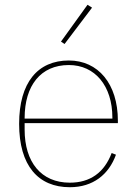

<svg xmlns="http://www.w3.org/2000/svg" viewBox="-20 -771 573 803"><path d="M365 -739 346 -751 235 -597 250 -587ZM272 12C369 12 435 -41 465 -124L447 -131C416 -49 357 -7 272 -7C152 -7 83 -93 83 -229V-256H473V-266C473 -421 390 -518 268 -518C138 -518 60 -426 60 -253C60 -78 140 12 272 12ZM268 -499C377 -499 450 -412 450 -279V-275H83V-277C83 -413 150 -499 268 -499Z"/></svg>

Font: IBM Plex Sans Thai Looped Thin
Style: Regular
Weight: 100
Designer: Mike Abbink, Paul van der Laan, Pieter van Rosmalen, Ben Mitchell, Mark Frömberg
Foundry: Bold Monday
Version: Version 1.1